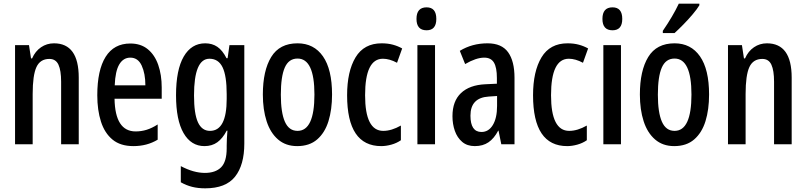

<svg xmlns="http://www.w3.org/2000/svg" viewBox="-20 -786 4393 1046"><path d="M274 -550Q409 -550 409 -363V0H313V-341Q313 -402 298.5 -433.5Q284 -465 249 -465Q199 -465 178.5 -420.5Q158 -376 158 -274V0H62V-540H138L149 -468H155Q172 -507 203.5 -528.5Q235 -550 274 -550Z M690 -549Q747 -549 785 -518Q823 -487 842 -432.5Q861 -378 861 -309V-248H604Q607 -70 719 -70Q750 -70 779 -79Q808 -88 839 -108V-25Q781 10 707 10Q636 10 593 -25.5Q550 -61 530 -123.5Q510 -186 510 -267Q510 -404 555.5 -476.5Q601 -549 690 -549ZM690 -472Q652 -472 630 -435.5Q608 -399 605 -321H772Q772 -385 752 -428.5Q732 -472 690 -472Z M1098 -550Q1136 -550 1164 -531Q1192 -512 1214 -469H1220L1230 -540H1311V-4Q1311 113 1260.5 176.5Q1210 240 1098 240Q1059 240 1027 232Q995 224 965 207V119Q1035 156 1096 156Q1154 156 1184.5 125.5Q1215 95 1215 22V8Q1215 -8 1216 -30Q1217 -52 1219 -74H1215Q1193 -32 1164 -11Q1135 10 1094 10Q1021 10 980 -61Q939 -132 939 -267Q939 -406 981 -478Q1023 -550 1098 -550ZM1121 -466Q1037 -466 1037 -266Q1037 -166 1058.5 -119.5Q1080 -73 1124 -73Q1215 -73 1215 -247V-273Q1215 -373 1192.5 -419.5Q1170 -466 1121 -466Z M1789 -271Q1789 -189 1769.5 -126Q1750 -63 1708 -26.5Q1666 10 1599 10Q1537 10 1495 -26Q1453 -62 1432.5 -125.5Q1412 -189 1412 -271Q1412 -401 1457.5 -475.5Q1503 -550 1601 -550Q1690 -550 1739.5 -479Q1789 -408 1789 -271ZM1510 -270Q1510 -173 1532 -123Q1554 -73 1601 -73Q1693 -73 1693 -271Q1693 -467 1601 -467Q1553 -467 1531.5 -418Q1510 -369 1510 -270Z M2057 10Q1871 10 1871 -267Q1871 -397 1917 -473.5Q1963 -550 2059 -550Q2093 -550 2120.5 -542.5Q2148 -535 2171 -522L2143 -444Q2102 -466 2066 -466Q1969 -466 1969 -267Q1969 -73 2068 -73Q2113 -73 2164 -102V-22Q2141 -6 2112 2Q2083 10 2057 10Z M2304 -746Q2357 -746 2357 -683Q2357 -621 2304 -621Q2249 -621 2249 -683Q2249 -746 2304 -746ZM2350 -540V0H2254V-540Z M2636 -550Q2713 -550 2748 -501.5Q2783 -453 2783 -362V0H2711L2696 -74H2694Q2672 -32 2641.5 -11Q2611 10 2567 10Q2525 10 2498 -13Q2471 -36 2458 -73Q2445 -110 2445 -153Q2445 -235 2491.5 -279Q2538 -323 2624 -327L2687 -330V-361Q2687 -418 2671 -445Q2655 -472 2618 -472Q2574 -472 2514 -437L2485 -509Q2552 -550 2636 -550ZM2643 -260Q2543 -254 2543 -156Q2543 -67 2603 -67Q2642 -67 2665 -105Q2688 -143 2688 -209V-263Z M3070 10Q2884 10 2884 -267Q2884 -397 2930 -473.5Q2976 -550 3072 -550Q3106 -550 3133.5 -542.5Q3161 -535 3184 -522L3156 -444Q3115 -466 3079 -466Q2982 -466 2982 -267Q2982 -73 3081 -73Q3126 -73 3177 -102V-22Q3154 -6 3125 2Q3096 10 3070 10Z M3317 -746Q3370 -746 3370 -683Q3370 -621 3317 -621Q3262 -621 3262 -683Q3262 -746 3317 -746ZM3363 -540V0H3267V-540Z M3843 -271Q3843 -189 3823.5 -126Q3804 -63 3762 -26.5Q3720 10 3653 10Q3591 10 3549 -26Q3507 -62 3486.5 -125.5Q3466 -189 3466 -271Q3466 -401 3511.5 -475.5Q3557 -550 3655 -550Q3744 -550 3793.5 -479Q3843 -408 3843 -271ZM3564 -270Q3564 -173 3586 -123Q3608 -73 3655 -73Q3747 -73 3747 -271Q3747 -467 3655 -467Q3607 -467 3585.5 -418Q3564 -369 3564 -270ZM3790 -757Q3778 -737 3754 -708.5Q3730 -680 3703 -652.5Q3676 -625 3655 -606H3591V-618Q3646 -698 3678 -766H3790Z M4158 -550Q4293 -550 4293 -363V0H4197V-341Q4197 -402 4182.5 -433.5Q4168 -465 4133 -465Q4083 -465 4062.5 -420.5Q4042 -376 4042 -274V0H3946V-540H4022L4033 -468H4039Q4056 -507 4087.5 -528.5Q4119 -550 4158 -550Z"/></svg>

Font: Noto Sans Georgian ExtraCondensed Medium
Style: Regular
Weight: 500
Width: 2
Designer: Monotype Design Team, Akaki Razmadze
Foundry: Google LLC
Version: Version 2.005; ttfautohint (v1.8.4.7-5d5b)